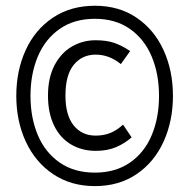

<svg xmlns="http://www.w3.org/2000/svg" viewBox="-20 -782 655 665"><path d="M579 -449.7Q579 -363.1 546.7 -291.8Q514.4 -220.5 453.3 -179Q392.3 -137.4 308.7 -137.4Q225.6 -137.4 163.8 -179Q102.1 -220.5 69.2 -291.8Q36.4 -363.1 36.4 -449.7Q36.4 -536.9 68.7 -607.9Q101 -679 162.8 -720.5Q224.6 -762.1 308.7 -762.1Q392.3 -762.1 453.3 -720.5Q514.4 -679 546.7 -607.9Q579 -536.9 579 -449.7ZM85.6 -449.7Q85.6 -374.4 111 -314.1Q136.4 -253.8 186.7 -219Q236.9 -184.1 308.7 -184.1Q380 -184.1 430.3 -219Q480.5 -253.8 505.6 -314.1Q530.8 -374.4 530.8 -449.7Q530.8 -525.6 505.4 -586.2Q480 -646.7 430 -681.8Q380 -716.9 308.7 -716.9Q236.9 -716.9 186.7 -681.8Q136.4 -646.7 111 -586.2Q85.6 -525.6 85.6 -449.7ZM430.8 -605.1 398.5 -560Q358.5 -592.8 311.3 -592.8Q264.6 -592.8 235.6 -557.7Q206.7 -522.6 206.7 -450.8Q206.7 -383.1 235.1 -347.7Q263.6 -312.3 311.3 -312.3Q340 -312.3 362.8 -321.8Q385.6 -331.3 406.2 -350.3L435.9 -306.2Q411.8 -285.1 381.8 -272.3Q351.8 -259.5 311.8 -259.5Q264.1 -259.5 226.4 -281.5Q188.7 -303.6 167.4 -346.9Q146.2 -390.3 146.2 -450.8Q146.2 -512.3 168.7 -555.6Q191.3 -599 229 -620.8Q266.7 -642.6 310.8 -642.6Q348.2 -642.6 374.6 -633.8Q401 -625.1 430.8 -605.1Z"/></svg>

Font: Fira Code Fixed Light
Style: Regular
Weight: 300
Monospace: yes
Designer: Carrois Corporate, Edenspiekermann AG, Nikita Prokopov
Foundry: Carrois Corporate, Edenspiekermann AG, Nikita Prokopov
Version: Version 5.002